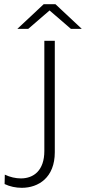

<svg xmlns="http://www.w3.org/2000/svg" viewBox="-20 -895 411 918"><path d="M84 3C164 3 242 -46 242 -167V-700H192V-173C192 -80 141 -42 80 -42C55 -42 28 -48 3 -60L2 -15C27 -3 56 3 84 3ZM63 -757H115L217 -845L319 -757H371L245 -875H189Z"/></svg>

Font: Chess Sans Light
Style: Regular
Weight: 300
Designer: Wolf Bōese
Foundry: Wolf Bōese
Version: Version 7.223;Glyphs 3.3 (3306)